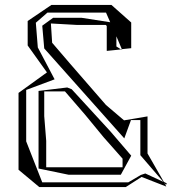

<svg xmlns="http://www.w3.org/2000/svg" viewBox="-20 -746 703 777"><path d="M652 2 655 -4 643 -10 577 -125V-275L482 -259L409 -321L263 -489L191 -573L186 -651L293 -645H408L412 -641V-540L470 -546L451 -558V-599L473 -547L511 -551V-655L431 -726H188L92 -661V-562L170 -453L55 -370V-59L139 11H489L553 -30L653 9L645 -6ZM550 -38 499 -8H151L86 -174V-382L201 -425L133 -554L125 -654L172 -695H409L426 -656L310 -674H195L151 -642L159 -550L483 -186L510 -260H548V-118L641 -10L568 -44ZM252 -392 136 -378V-64L257 -39H469L511 -116L427 -214L270 -385ZM243 -376 325 -281 399 -191 476 -104V-69H167V-176L159 -276V-376ZM474 -544 470 -546 473 -547Z"/></svg>

Font: Quebrada
Style: Regular
Weight: 400
Designer: deFharo
Foundry: deFharo
Version: Version 1.034 2012